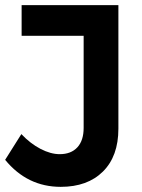

<svg xmlns="http://www.w3.org/2000/svg" viewBox="-23 -720 552 746"><path d="M213 6Q83 6 -3 -99L60 -199Q95 -162 134.5 -141.5Q174 -121 209 -121Q253 -121 277.5 -147.5Q302 -174 302 -223V-581H61V-700H437V-220Q437 -113 377 -53.5Q317 6 213 6Z"/></svg>

Font: Montserrat Medium
Style: Regular
Weight: 500
Designer: Julieta Ulanovsky
Foundry: Julieta Ulanovsky
Version: Version 6.001